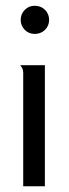

<svg xmlns="http://www.w3.org/2000/svg" viewBox="-20 -646 240 666"><path d="M100.6 -528.3Q121.1 -528.3 135.7 -542Q150.4 -556.6 150.4 -577.1Q150.4 -597.7 135.7 -612.3Q121.1 -626 100.6 -626Q80.1 -626 66.4 -612.3Q51.8 -597.7 51.8 -577.1Q51.8 -556.6 66.4 -542Q80.1 -528.3 100.6 -528.3ZM60.5 -393.6Q60.5 -295.9 60.5 0Q65.4 0 80.1 0Q93.8 0 135.7 0Q135.7 -105.5 135.7 -419.9Q114.3 -419.9 49.8 -419.9Q57.6 -411.1 59.6 -402.3Q60.5 -393.6 60.5 -393.6Z"/></svg>

Font: BSRU BANSOMDEJ
Style: Regular
Weight: 400
Designer: Wisit Potiwat
Version: Version 1.000;PS 002.000;hotconv 1.0.70;makeotf.lib2.5.58329